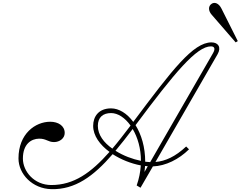

<svg xmlns="http://www.w3.org/2000/svg" viewBox="-20 -1320 1692 1350"><path d="M341 10C508 14 637 -80 772 -236C831 -198 901 -170 970 -157C967 -112 958 -64 941 -16L968 0L1055 -150C1145 -153 1238 -200 1309 -270L1289 -290C1212 -218 1143 -187 1073 -181L1510 -939C1538 -988 1514 -1022 1467 -1022C1338 -1022 1191 -829 917 -463C873 -523 816 -558 761 -558C674 -558 635 -501 635 -435C635 -366 682 -302 750 -252C619 -104 499 -19 341 -19C220 -19 141 -115 141 -205C141 -309 201 -344 254 -345C305 -346 317 -321 360 -321C399 -321 435 -347 435 -385C435 -436 389 -464 333 -464C229 -464 110 -380 110 -206C110 -96 208 7 341 10ZM668 -435C668 -495 704 -525 761 -525C809 -525 859 -492 898 -437C853 -378 811 -323 770 -275C710 -317 668 -372 668 -435ZM792 -260C831 -306 871 -358 913 -413C948 -354 971 -276 971 -189C912 -201 847 -225 792 -260ZM933 -440C1210 -812 1363 -994 1463 -994C1487 -994 1497 -979 1477 -945L1036 -180C1025 -181 1013 -182 1001 -183C1001 -286 974 -374 933 -440ZM996 -111C998 -125 999 -139 1000 -153L1019 -151ZM1468 -1217 1637 -1022 1652 -1031 1537 -1260C1518 -1298 1489 -1307 1469 -1294C1442 -1277 1445 -1243 1468 -1217Z"/></svg>

Font: Louise
Style: Regular
Weight: 400
Designer: Ange Degheest & Luna Delabre & Camille Depalle
Foundry: Velvetyne Type Foundry
Version: Version 1.000;FEAKit 1.0